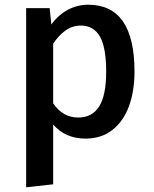

<svg xmlns="http://www.w3.org/2000/svg" viewBox="-20 -576 655 817"><path d="M552.3 -271.8Q552.3 -187.7 528.5 -123.3Q504.6 -59 457.7 -22.6Q410.8 13.8 343.6 13.8Q258.5 13.8 206.2 -46.2V208.2L91.3 221V-541.5H191.3L198.5 -471.8Q228.7 -513.3 269.2 -534.6Q309.7 -555.9 355.4 -555.9Q552.3 -555.9 552.3 -271.8ZM206.2 -389.7V-136.4Q246.7 -75.9 313.3 -75.9Q372.3 -75.9 402.1 -123.3Q431.8 -170.8 431.8 -271.3Q431.8 -373.8 405.1 -420.5Q378.5 -467.2 323.6 -467.2Q287.7 -467.2 258.2 -445.9Q228.7 -424.6 206.2 -389.7Z"/></svg>

Font: Fira Code Fixed Medium
Style: Regular
Weight: 500
Monospace: yes
Designer: Carrois Corporate, Edenspiekermann AG, Nikita Prokopov
Foundry: Carrois Corporate, Edenspiekermann AG, Nikita Prokopov
Version: Version 5.002